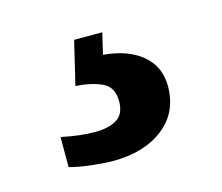

<svg xmlns="http://www.w3.org/2000/svg" viewBox="-51 -72 435 376"><g transform="rotate(-15 166.5 115.5)"><path d="M137 240Q121 240 94.5 237Q68 234 50 229V168Q88 176 118 176Q147 176 163 165.5Q179 155 179 130Q179 101 157.5 91Q136 81 104 79L125 -9H182L172 34Q221 38 250 62Q279 86 279 126Q279 179 240 209.5Q201 240 137 240Z"/></g></svg>

Font: NotoSerif-Bold
Style: Regular
Weight: 700
Designer: Monotype Design Team
Foundry: Monotype Imaging Inc.
Version: Version 2.007; ttfautohint (v1.8) -l 8 -r 50 -G 200 -x 14 -D